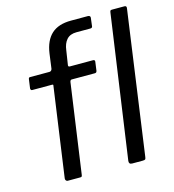

<svg xmlns="http://www.w3.org/2000/svg" viewBox="-110 -834 838 926"><g transform="rotate(-15 309.0 -371.0)"><path d="M382 -530Q387 -530 389.5 -527.5Q392 -525 391 -520L385 -476Q383 -467 375 -467H259Q252 -467 250 -457L187 -12Q186 -4 184 -2Q182 0 176 0H114Q109 0 105.5 -4.5Q102 -9 103 -15L166 -461Q168 -467 161 -467H62Q57 -467 55 -471Q53 -475 54 -479L60 -522Q61 -527 62.5 -528.5Q64 -530 70 -530H165Q170 -530 173.5 -533.5Q177 -537 178 -542L188 -616Q197 -679 231.5 -710.5Q266 -742 329 -742H413Q419 -742 422.5 -739Q426 -736 425 -730L420 -689Q419 -681 409 -681H340Q308 -681 291 -662Q274 -643 270 -609L259 -538Q258 -530 267 -530H382ZM505 -14Q504 -5 501 -2.5Q498 0 488 0H436Q427 0 423.5 -4.5Q420 -9 421 -17L523 -731Q524 -738 526 -740Q528 -742 534 -742H596Q608 -742 605 -728Z"/></g></svg>

Font: Libre Franklin
Style: Italic
Weight: 400
Italic angle: -8°
Designer: Pablo Impallari, Rodrigo Fuenzalida, Nhung Nguyen
Foundry: Impallari Type
Version: Version 3.000